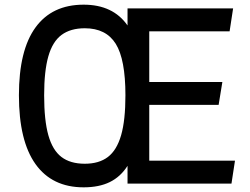

<svg xmlns="http://www.w3.org/2000/svg" viewBox="-20 -786 1072 822"><path d="M986 -98 971 0H526V-76Q496 -29 450 -6.5Q404 16 338 16Q203 16 132 -83.5Q61 -183 61 -378Q61 -571 132 -668.5Q203 -766 338 -766Q464 -766 526 -677V-750H978L963 -652H619V-435H932L916 -337H619V-98ZM517 -378Q517 -532 475.5 -598.5Q434 -665 343 -665Q282 -665 243.5 -636.5Q205 -608 187 -545Q169 -482 169 -378Q169 -271 187 -207Q205 -143 243 -114Q281 -85 343 -85Q404 -85 442 -114Q480 -143 498.5 -207Q517 -271 517 -378Z"/></svg>

Font: Farro
Style: Regular
Weight: 400
Designer: Aceler Chua
Foundry: Grayscale Limited
Version: Version 1.101